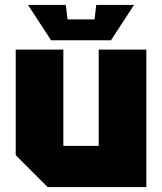

<svg xmlns="http://www.w3.org/2000/svg" viewBox="-20 -762 660 782"><path d="M576 -560V0H174L44 -130V-560H238V-168H382V-560ZM372 -742H526L432 -598H188L94 -742H248L255 -683H365Z"/></svg>

Font: Tektur ExtraBold
Style: Regular
Weight: 800
Designer: Adam Jagosz
Foundry: Adam Jagosz
Version: Version 1.005;gftools[0.9.30]